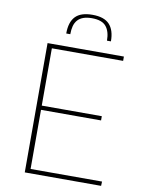

<svg xmlns="http://www.w3.org/2000/svg" viewBox="-96 -961 775 1028"><g transform="rotate(10 291.0 -447.0)"><path d="M527.5 -23.5 526.5 0H111.5V-703H526.5V-679.5H139V-368H465.5V-345H139V-23.5ZM322.5 -894Q386 -894 415 -863Q444 -832 444 -771H422.5Q422.5 -821 400 -848.2Q377.5 -875.5 322.5 -875.5Q295 -875.5 276 -868.5Q257 -861.5 245.2 -848.2Q233.5 -835 228.2 -815.5Q223 -796 223 -771H201Q201 -833 230 -863.5Q259 -894 322.5 -894Z"/></g></svg>

Font: Lato ExtraLight
Style: Regular
Weight: 275
Designer: Lukasz Dziedzic with Adam Twardoch and Botio Nikoltchev
Foundry: tyPoland Lukasz Dziedzic
Version: Version 2.015; 2015-08-06; http://www.latofonts.com/